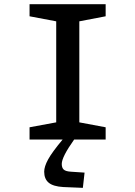

<svg xmlns="http://www.w3.org/2000/svg" viewBox="-20 -675 654 929"><path d="M123 -59.1 252 -83V-571.8L123 -596.2V-654.8H491.2V-596.2L363.8 -571.8V-83L491.2 -59.1V0H338.9Q278.8 84.5 278.8 118.2Q278.8 136.7 288.3 145.5Q297.9 154.3 323.2 155.8L389.2 160.2L380.9 233.9L286.1 230Q237.3 227.1 215.6 209Q193.8 190.9 193.8 155.8Q193.8 131.3 212.6 96.7Q231.4 62 283.2 0H123Z"/></svg>

Font: IntelOne Mono Medium
Style: Regular
Weight: 500
Designer: Fred Shallcrass
Foundry: Frere-Jones Type LLC
Version: Version 1.200;hotconv 1.1.0;makeotfexe 2.6.0;FJTRelease1.2